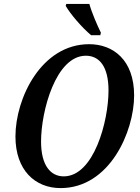

<svg xmlns="http://www.w3.org/2000/svg" viewBox="-20 -951 715 982"><path d="M446 -771H493L496 -784C478 -820 449 -887 437 -931H319L316 -921C340 -879 400 -809 446 -771ZM290 11C540 11 666 -277 666 -463C666 -644 559 -725 436 -725C191 -725 59 -448 59 -253C59 -81 159 11 290 11ZM306 -49C240 -49 190 -103 190 -227C190 -384 266 -666 419 -666C488 -666 535 -611 535 -488C535 -331 460 -49 306 -49Z"/></svg>

Font: Noto Serif Condensed SemiBold
Style: Italic
Weight: 600
Width: 3
Italic angle: -12°
Designer: Monotype Design Team
Foundry: Monotype Imaging Inc.
Version: Version 2.014